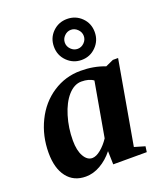

<svg xmlns="http://www.w3.org/2000/svg" viewBox="-136 -813 772 912"><g transform="rotate(-20 250.0 -357.0)"><path d="M401.9 -43.9 455.1 -28.3 451.2 0H281.7L279.8 -67.4Q251 -31.2 214.6 -10.5Q178.2 10.3 140.6 10.3Q79.6 10.3 45.7 -33.7Q11.7 -77.6 11.7 -155.8Q11.7 -241.2 47.4 -314.2Q83 -387.2 146.7 -429Q210.4 -470.7 287.1 -470.7Q354.5 -470.7 409.7 -448.7L449.7 -466.8H476.1ZM140.1 -171.4Q140.1 -121.1 157 -91.6Q173.8 -62 199.2 -62Q218.8 -62 242.7 -81.5Q266.6 -101.1 285.6 -129.9L334 -404.8Q312 -421.4 273.4 -421.4Q237.3 -421.4 206.5 -387Q175.8 -352.5 158 -293.7Q140.1 -234.9 140.1 -171.4ZM311 -517.1Q268.6 -517.1 238.3 -547.1Q208 -577.1 208 -621.1Q208 -665 238 -694.6Q268.1 -724.1 311 -724.1Q354 -724.1 384 -694.6Q414.1 -665 414.1 -621.1Q414.1 -577.6 384 -547.4Q354 -517.1 311 -517.1ZM311 -669.4Q292 -669.4 277.6 -655Q263.2 -640.6 263.2 -621.1Q263.2 -602.1 277.6 -587.6Q292 -573.2 311 -573.2Q330.1 -573.2 344.5 -587.6Q358.9 -602.1 358.9 -621.1Q358.9 -640.6 344.2 -655Q329.6 -669.4 311 -669.4Z"/></g></svg>

Font: Tinos
Style: Bold Italic
Weight: 700
Italic angle: -16.333°
Designer: Steve Matteson
Foundry: Monotype Imaging Inc.
Version: Version 1.23